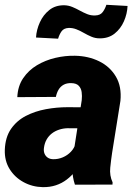

<svg xmlns="http://www.w3.org/2000/svg" viewBox="-23 -771 558 802"><path d="M284.2 -132.8 318.4 -352.5Q320.3 -370.1 318.1 -386.2Q315.9 -402.3 305.9 -412.8Q295.9 -423.3 274.9 -423.8Q255.9 -424.3 242.7 -417Q229.5 -409.7 221.7 -396.5Q213.9 -383.3 210.4 -366.2L49.3 -365.2Q51.3 -411.1 73.7 -444.3Q96.2 -477.5 131.3 -498.5Q166.5 -519.5 208.3 -529.3Q250 -539.1 290.5 -538.1Q346.2 -537.1 391.4 -514.9Q436.5 -492.7 461.2 -450.9Q485.8 -409.2 480 -349.6L445.3 -132.8Q440.9 -103.5 437.5 -70.6Q434.1 -37.6 447.3 -9.3L446.8 0L290 0.5Q279.3 -31.2 279.3 -65.4Q279.3 -99.6 284.2 -132.8ZM336.4 -322.8 321.8 -234.9 258.8 -235.4Q240.2 -234.9 223.4 -229.2Q206.5 -223.6 193.4 -213.4Q180.2 -203.1 171.6 -188Q163.1 -172.9 160.6 -153.3Q158.7 -140.1 162.8 -129.6Q167 -119.1 176 -112.8Q185.1 -106.4 198.7 -106Q219.7 -105.5 239.3 -113.8Q258.8 -122.1 273.2 -137.2Q287.6 -152.3 293 -172.4L321.3 -103.5Q308.6 -78.1 292.2 -57.1Q275.9 -36.1 255.6 -20.8Q235.4 -5.4 210.4 2.9Q185.5 11.2 155.3 10.7Q111.8 9.8 75.2 -10.3Q38.6 -30.3 17.1 -64.9Q-4.4 -99.6 -2.9 -145Q-1 -197.8 22.9 -232.4Q46.9 -267.1 85.2 -286.9Q123.5 -306.6 168.7 -314.9Q213.9 -323.2 258.3 -323.2ZM421.4 -751 509.8 -746.1Q508.3 -712.9 494.6 -681.9Q481 -650.9 455.6 -630.6Q430.2 -610.4 393.1 -610.8Q375 -610.8 358.9 -617.7Q342.8 -624.5 327.6 -633.3Q312.5 -642.1 296.6 -648.4Q280.8 -654.8 263.7 -654.3Q243.2 -653.3 233.9 -639.9Q224.6 -626.5 219.7 -609.4L127.4 -614.3Q129.4 -647 143.6 -678Q157.7 -709 183.1 -729.2Q208.5 -749.5 245.6 -749Q263.2 -748.5 279.1 -741.9Q294.9 -735.4 310.3 -726.8Q325.7 -718.3 341.6 -711.9Q357.4 -705.6 375 -706.5Q395.5 -707 405.5 -720Q415.5 -732.9 421.4 -751Z"/></svg>

Font: Roboto Black
Style: Italic
Weight: 900
Italic angle: -12°
Designer: Christian Robertson
Foundry: Google
Version: Version 3.0; 2020